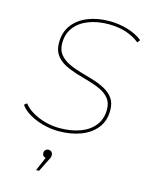

<svg xmlns="http://www.w3.org/2000/svg" viewBox="-139 -789 878 1134"><g transform="rotate(15 300.5 -222.0)"><path d="M263 3Q214 3 166.5 -10Q119 -23 82 -45Q45 -67 26 -95L42 -108Q61 -82 96 -61Q131 -40 175 -28Q219 -16 264 -16Q335 -16 390 -36.5Q445 -57 476 -97Q507 -137 507 -194Q507 -235 486.5 -260.5Q466 -286 432.5 -302Q399 -318 359 -329Q319 -340 279 -352.5Q239 -365 205.5 -382.5Q172 -400 151.5 -429Q131 -458 131 -503Q131 -568 165 -612.5Q199 -657 257 -680Q315 -703 388 -703Q445 -703 499 -687Q553 -671 590 -641L577 -624Q502 -684 388 -684Q319 -684 265 -663Q211 -642 180.5 -602Q150 -562 150 -505Q150 -464 170.5 -438Q191 -412 224.5 -395.5Q258 -379 298.5 -367.5Q339 -356 379 -344Q419 -332 452.5 -314Q486 -296 506.5 -268Q527 -240 527 -195Q527 -129 491.5 -85Q456 -41 396.5 -19Q337 3 263 3ZM195 259 231 175Q210 171 210 150Q210 139 217.5 131.5Q225 124 235 124Q247 124 254.5 131.5Q262 139 262 150Q262 158 260 164.5Q258 171 253 179L213 259Z"/></g></svg>

Font: Montserrat Thin
Style: Italic
Weight: 100
Italic angle: -11.3°
Designer: Julieta Ulanovsky
Foundry: Julieta Ulanovsky
Version: Version 9.000; ttfautohint (v1.8.4.7-5d5b)